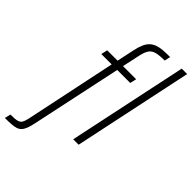

<svg xmlns="http://www.w3.org/2000/svg" viewBox="-346 -837 1126 1126"><g transform="rotate(45 217.0 -274.0)"><path d="M-70 195 -61 158Q-24 158 -6.5 153.5Q11 149 18.5 136.5Q26 124 31 102L151 -470H65L74 -510H160L183 -618Q190 -652 200 -674.5Q210 -697 224 -710.5Q238 -724 258 -731.5Q278 -739 303.5 -741Q329 -743 363 -743L355 -706Q312 -706 287 -699.5Q262 -693 249.5 -675Q237 -657 230 -625L205 -510H314L305 -470H197L78 89Q72 119 64.5 139Q57 159 46.5 170.5Q36 182 20.5 187Q5 192 -17 193.5Q-39 195 -70 195ZM302 0 459 -743H504L347 0Z"/></g></svg>

Font: Saira SemiCondensed ExtraLight
Style: Italic
Weight: 250
Width: 4
Italic angle: -12°
Designer: Hector Gatti with collaboration of the Omnibus-Type team
Foundry: Omnibus-Type
Version: Version 1.101